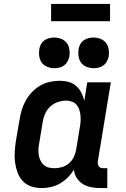

<svg xmlns="http://www.w3.org/2000/svg" viewBox="-20 -949 640 977"><path d="M192 8Q164 8 138.5 -0.5Q113 -9 95.5 -28Q78 -47 69 -72Q60 -97 56.5 -123.5Q53 -150 55 -177.5Q57 -205 61 -233L80 -343Q84 -368 91.5 -392Q99 -416 112 -439Q125 -462 144 -481.5Q163 -501 186 -514Q209 -527 234 -532.5Q259 -538 284 -538Q307 -538 329 -532Q351 -526 367.5 -511.5Q384 -497 394 -477.5Q404 -458 409 -436L424 -530H544L478 -129Q477 -121 478 -114Q479 -107 483 -102Q487 -97 493.5 -95Q500 -93 508 -93H526V8H491Q467 8 443.5 3.5Q420 -1 401.5 -12.5Q383 -24 370.5 -43.5Q358 -63 356 -86Q343 -64 325 -46Q307 -28 285.5 -15.5Q264 -3 240 2.5Q216 8 192 8ZM257 -93Q277 -93 296.5 -99Q316 -105 332 -119Q348 -133 356.5 -152Q365 -171 368 -190L386 -300Q389 -316 390 -331.5Q391 -347 389.5 -362Q388 -377 383.5 -391Q379 -405 369.5 -416Q360 -427 346 -432Q332 -437 317 -437Q295 -437 273.5 -429.5Q252 -422 235 -406Q218 -390 209 -369Q200 -348 197 -327L179 -217Q176 -202 175.5 -187Q175 -172 177.5 -158Q180 -144 186.5 -131Q193 -118 203.5 -109Q214 -100 228 -96.5Q242 -93 257 -93ZM456 -602Q438 -602 420.5 -609Q403 -616 393 -629.5Q383 -643 380 -661.5Q377 -680 380 -699Q382 -712 388.5 -724Q395 -736 406.5 -744Q418 -752 431 -755Q444 -758 456 -758Q475 -758 492 -751Q509 -744 519.5 -730.5Q530 -717 533 -698.5Q536 -680 533 -661Q530 -648 523.5 -636Q517 -624 506 -616Q495 -608 482 -605Q469 -602 456 -602ZM256 -602Q238 -602 220.5 -609Q203 -616 193 -629.5Q183 -643 180 -661.5Q177 -680 180 -699Q182 -712 188.5 -724Q195 -736 206.5 -744Q218 -752 231 -755Q244 -758 256 -758Q275 -758 292 -751Q309 -744 319.5 -730.5Q330 -717 333 -698.5Q336 -680 333 -661Q330 -648 323.5 -636Q317 -624 306 -616Q295 -608 282 -605Q269 -602 256 -602ZM240 -841V-929H540V-841Z"/></svg>

Font: Iosevka Slab Extended
Style: Bold Italic
Weight: 700
Width: 7
Italic angle: -9°
Monospace: yes
Designer: Belleve Invis
Foundry: Belleve Invis
Version: Version 11.1.0; ttfautohint (v1.8.3)